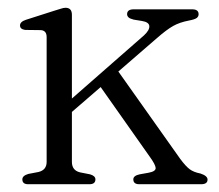

<svg xmlns="http://www.w3.org/2000/svg" viewBox="-20 -474 563 494"><path d="M52.5 0Q37.5 0 37.5 -12.5Q37.5 -22 53 -26.5L79 -31.5Q100 -36.5 100 -57.5V-378.5Q100 -395.5 85 -396.5L44.5 -397Q31.5 -399 31.5 -408.5Q31.5 -418 46.5 -423L120 -446.5Q129 -449 136.2 -451.5Q143.5 -454 148.5 -454Q165 -454 165 -436V-220.5L350.5 -383Q365 -396.5 364.2 -406.8Q363.5 -417 345.5 -420L324 -423.5Q314 -426 310.5 -429.5Q307 -433 307 -437.5Q307 -450 324 -450H474.5Q491 -450 491 -437.5Q491 -431.5 486.2 -427.8Q481.5 -424 465.5 -421Q442 -416.5 425.2 -407Q408.5 -397.5 385 -377L284.5 -290L443.5 -65.5Q457.5 -46.5 467.8 -38.8Q478 -31 496 -27.5Q514 -21.5 514 -12Q514 0 497.5 0H338.5Q323 0 323 -12.5Q323 -22 339.5 -25.5L362 -29.5Q381 -33 380.5 -41.8Q380 -50.5 365.5 -70.5L239 -250L165 -186V-57.5Q165 -35.5 186 -30.5L211.5 -25.5Q225.5 -21.5 225.5 -12.5Q225.5 0 210 0Z"/></svg>

Font: Fraunces 72pt S050 Light
Style: Regular
Weight: 300
Version: Version 1.000; ttfautohint (v1.8.3)